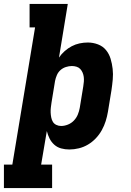

<svg xmlns="http://www.w3.org/2000/svg" viewBox="-51 -755 671 980"><path d="M-31 205V85H12L128 -615H100V-735H295L250 -461Q262 -479 279 -494Q296 -509 315 -519Q334 -529 355 -533.5Q376 -538 397 -538Q424 -538 449 -528.5Q474 -519 490 -499.5Q506 -480 513.5 -455Q521 -430 524 -403.5Q527 -377 524.5 -349.5Q522 -322 518 -295L500 -185Q496 -161 488.5 -137Q481 -113 468.5 -90.5Q456 -68 438 -49Q420 -30 398 -17Q376 -4 351.5 2Q327 8 303 8Q281 8 261 2.5Q241 -3 226 -16.5Q211 -30 202 -48Q193 -66 188 -86L159 85H215V205ZM261 -112Q278 -112 295.5 -119Q313 -126 326 -139.5Q339 -153 346 -170Q353 -187 356 -204L374 -314Q376 -326 377 -338.5Q378 -351 376.5 -362.5Q375 -374 370.5 -384.5Q366 -395 358.5 -403Q351 -411 339.5 -414.5Q328 -418 316 -418Q301 -418 285.5 -413Q270 -408 258 -397.5Q246 -387 239.5 -372Q233 -357 230 -342L212 -232Q210 -219 208.5 -206Q207 -193 207.5 -180.5Q208 -168 210.5 -155.5Q213 -143 219 -133Q225 -123 236.5 -117.5Q248 -112 261 -112Z"/></svg>

Font: Iosevka Curly Slab HvExObl
Style: Regular
Weight: 900
Width: 7
Italic angle: -9°
Monospace: yes
Designer: Belleve Invis
Foundry: Belleve Invis
Version: Version 11.1.0; ttfautohint (v1.8.3)